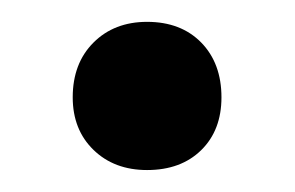

<svg xmlns="http://www.w3.org/2000/svg" viewBox="-20 -137 267 174"><path d="M45.9 -48.8Q45.9 -79.6 64.7 -98.4Q83.5 -117.2 113.3 -117.2Q144 -117.2 162.4 -98.4Q180.7 -79.6 180.7 -48.8Q180.7 -19 162.4 -1Q144 17.1 113.3 17.1Q83.5 17.1 64.7 -1.2Q45.9 -19.5 45.9 -48.8Z"/></svg>

Font: Vidaloka 
Style: Regular
Weight: 400
Designer: Cyreal (www.cyreal.org)
Foundry: Cyreal (www.cyreal.org)
Version: Version 1.011